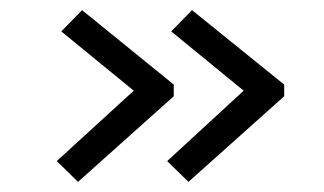

<svg xmlns="http://www.w3.org/2000/svg" viewBox="-20 -420 640 379"><path d="M352 -61 310 -102 461 -241 318 -358 359 -400 541 -253V-230ZM134 -61 92 -102 244 -241 101 -358 142 -400 323 -253V-230Z"/></svg>

Font: Inconsolata Expanded
Style: Regular
Weight: 400
Width: 7
Monospace: yes
Designer: Raph Levien, Cyreal, Brenton Simpson
Foundry: Raph Levien, Cyreal, Google
Version: Version 3.000; ttfautohint (v1.8.2.53-6de2)